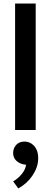

<svg xmlns="http://www.w3.org/2000/svg" viewBox="-20 -732 286 1081"><path d="M65 0V-712H181V0ZM110 193Q88 188 71 172Q54 156 54 129Q54 103 71 84Q88 65 119 65Q131 65 144.5 70Q158 75 169.5 86.5Q181 98 188 116Q195 134 195 160Q195 186 186 211Q177 236 161.5 258.5Q146 281 125.5 299Q105 317 83 329L54 289Q81 274 102 248.5Q123 223 127 196Z"/></svg>

Font: Mukta Malar SemiBold
Style: Regular
Weight: 600
Designer: Aadarsh Rajan, Girish Dalvi, Yashodeep Gholap
Foundry: Ek Type
Version: Version 2.538;PS 1.000;hotconv 16.6.51;makeotf.lib2.5.65220;